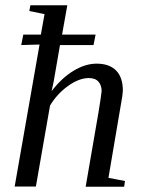

<svg xmlns="http://www.w3.org/2000/svg" viewBox="-20 -712 540 733"><path d="M131 -542 61 -540 69 -580H136L150 -658L92 -670L96 -692H237L217 -580H345L337 -540H209L185 -401L177 -364Q216 -415 261 -442Q306 -469 349 -469Q398 -469 424 -442Q449 -416 449 -366Q449 -363 447 -345Q446 -340 394 -33L457 -21L454 1H307L356 -283Q366 -344 368 -364Q368 -386 356 -400Q344 -414 319 -414Q282 -414 240 -384Q198 -354 171 -309L117 0H36Z"/></svg>

Font: Libra Serif Modern
Style: Italic
Weight: 400
Italic angle: -12°
Designer: Stefan Peev, Context Ltd
Foundry: Stefan Peev, Context Ltd
Version: Version 1.000